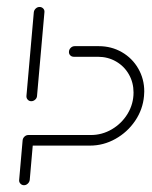

<svg xmlns="http://www.w3.org/2000/svg" viewBox="-20 -538 441 557"><path d="M49.6 -0.7Q43.3 -0.7 39.1 -5.4Q34.8 -10 35.6 -16.3L45.6 -130.7Q46.3 -137 51.1 -141.7Q55.9 -146.3 62.2 -146.3Q68.5 -146.3 72.8 -141.7Q77 -137 76.3 -130.7L66.3 -16.3Q65.6 -10 60.7 -5.4Q55.9 -0.7 49.6 -0.7ZM94.8 -517.8Q101.1 -517.8 105.4 -513.3Q109.6 -508.9 108.9 -502.6L87.4 -259.6Q87 -253.3 82 -248.9Q77 -244.4 70.7 -244.4Q64.4 -244.4 60.4 -248.9Q56.3 -253.3 56.7 -259.6L78.1 -502.6Q78.9 -508.9 83.7 -513.3Q88.5 -517.8 94.8 -517.8ZM45.6 -129.3Q45.6 -136.3 50.6 -141.3Q55.6 -146.3 62.2 -146.3H243.7Q276.3 -146.3 304.8 -163.1Q333.3 -180 350.4 -208.3Q367.4 -236.7 367.4 -269.6Q367.4 -298.5 353.9 -322.2Q340.4 -345.9 316.7 -359.6Q293 -373.3 263.7 -373.3H194.1Q188.1 -373.3 184.1 -377.2Q180 -381.1 180 -387Q180 -394.1 185 -399.1Q190 -404.1 196.7 -404.1H266.3Q303.3 -404.1 333.5 -386.7Q363.7 -369.3 381.1 -339.1Q398.5 -308.9 398.5 -272.6Q398.5 -268.5 397.8 -259.6Q394.4 -220.4 372 -187.4Q349.6 -154.4 314.8 -135Q280 -115.6 241.1 -115.6H59.6Q53.7 -115.6 49.6 -119.6Q45.6 -123.7 45.6 -129.3Z"/></svg>

Font: 26F Galaxy Sans Ultra Light
Style: Italic
Weight: 200
Italic angle: -5°
Designer: C₂₉H₂₅N₃O₅
Version: Version 1.200